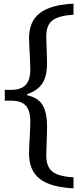

<svg xmlns="http://www.w3.org/2000/svg" viewBox="-20 -875 444 1045"><path d="M6 -327V-386H40Q95 -386 120 -413Q145 -440 145 -498Q145 -517 143.5 -549.5Q142 -582 140 -615.5Q138 -649 138 -667Q138 -758 196.5 -803.5Q255 -849 380 -855V-795Q299 -790 265.5 -764Q232 -738 232 -679Q232 -670 232.5 -650.5Q233 -631 234 -607.5Q235 -584 235.5 -562.5Q236 -541 236 -529Q236 -460 210.5 -421Q185 -382 127 -362V-357Q186 -344 211 -304.5Q236 -265 236 -185Q236 -171 235.5 -148Q235 -125 234 -100.5Q233 -76 232.5 -55.5Q232 -35 232 -26Q232 33 266 59.5Q300 86 380 90V150Q255 144 196.5 98.5Q138 53 138 -39Q138 -53 139 -76.5Q140 -100 141.5 -126.5Q143 -153 144 -176.5Q145 -200 145 -214Q145 -273 120.5 -300Q96 -327 40 -327Z"/></svg>

Font: Domine
Style: Regular
Weight: 400
Designer: Pablo Impallari, Rodrigo Fuenzalida, Brenda Gallo
Foundry: Pablo Impallari, Rodrigo Fuenzalida, Brenda Gallo
Version: Version 2.000